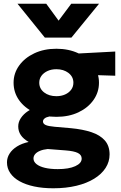

<svg xmlns="http://www.w3.org/2000/svg" viewBox="-20 -787 652 1032"><path d="M266.5 225Q209.5 225 163.8 215.2Q118 205.5 85.2 187.2Q52.5 169 35 143.2Q17.5 117.5 17.5 85.5Q17.5 60.5 31.5 38.5Q45.5 16.5 71.5 0.2Q97.5 -16 134 -24Q105.5 -40.5 91.8 -61Q78 -81.5 78 -107.5Q78 -131 92 -152.2Q106 -173.5 131 -190.2Q156 -207 189.5 -216.8Q223 -226.5 262.5 -226L292 -164.5Q264 -164.5 246 -161Q228 -157.5 219.5 -150.2Q211 -143 211 -134Q211 -122 225.2 -115.2Q239.5 -108.5 274.5 -105.5L361.5 -98Q425 -92 471.5 -76.5Q518 -61 543.5 -32Q569 -3 569 43Q569 82.5 547.5 115.8Q526 149 486.2 173.5Q446.5 198 390.8 211.5Q335 225 266.5 225ZM290.5 122Q350 122 384.5 106.2Q419 90.5 419 65.5Q419 45.5 398.5 35.2Q378 25 333.5 21.5L236.5 14Q212 16.5 194.8 23.8Q177.5 31 168.8 41.5Q160 52 160 65Q160 82 176 95Q192 108 221.2 115Q250.5 122 290.5 122ZM283 -159Q215 -159 163.2 -183.2Q111.5 -207.5 82.2 -249Q53 -290.5 53 -342.5Q53 -393 82.8 -434.5Q112.5 -476 164.5 -500.5Q216.5 -525 283 -525Q349 -525 400.8 -500.8Q452.5 -476.5 482.2 -435.2Q512 -394 512 -342.5Q512 -291.5 482.8 -249.8Q453.5 -208 402 -183.5Q350.5 -159 283 -159ZM283 -270Q309 -270 329.8 -279.2Q350.5 -288.5 362.5 -304.8Q374.5 -321 374.5 -342.5Q374.5 -374.5 348.2 -394.8Q322 -415 283 -415Q256.5 -415 235.8 -405.5Q215 -396 203 -379.8Q191 -363.5 191 -342.5Q191 -310.5 217.2 -290.2Q243.5 -270 283 -270ZM359.5 -387.5 297.5 -494 599.5 -510V-380ZM221 -585 74 -767H228.5L295 -676L363 -767H512.5L364 -585Z"/></svg>

Font: Geologica Cursive
Style: Bold
Weight: 700
Designer: Sindre Bremnes, Frode Helland
Foundry: Monokrom Skriftforlag AS
Version: Version 1.010;gftools[0.9.28]